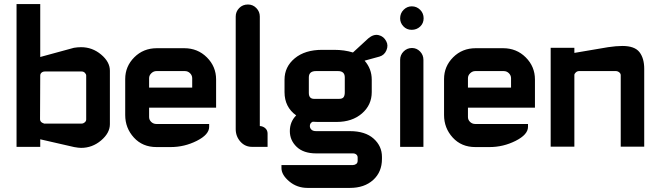

<svg xmlns="http://www.w3.org/2000/svg" viewBox="-20 -720 3212 940"><path d="M380 -370H200Q190 -370 183.5 -364.5Q177 -359 177 -350L176 -135Q177 -121 194 -116Q195 -115 195 -115Q196 -115 198 -115H200H380Q388 -115 395 -121Q402 -127 402 -135V-350Q402 -357 395.5 -363.5Q389 -370 380 -370ZM177 -700V-441L342 -486Q360 -489 377 -489Q432 -489 475 -453Q518 -417 518 -374V-112Q518 -69 475 -32.5Q432 4 377 4Q365 4 343 0L177 -38V-1H61V-700ZM194 -116Q194 -116 194 -116Q194 -116 194 -116ZM194 -116Q194 -116 194 -116Q194 -116 194 -116ZM194 -116Q194 -116 194 -116Q194 -116 194 -116Z M746 -113H1004V-99Q1004 -61 943.5 -30.5Q883 0 816 0H746Q678 0 635.5 -46.5Q593 -93 593 -157V-333Q593 -395 637.5 -439.5Q682 -484 748 -484H882Q948 -484 993 -439Q1038 -394 1038 -331V-193H710V-147Q710 -133 720.5 -123Q731 -113 746 -113ZM710 -337V-291H921V-337Q921 -351 910.5 -361.5Q900 -372 885 -372H746Q732 -372 721 -361.5Q710 -351 710 -337Z M1134 -88Q1134 -88 1134 -639Q1134 -663 1151 -680.5Q1168 -698 1194 -698Q1218 -698 1235 -680.5Q1252 -663 1252 -639V-103Q1268 -102 1279 -92Q1290 -82 1290 -66V-1H1217Q1181 0 1157.5 -26Q1134 -52 1134 -88Z M1838 -443 1765 -423Q1800 -383 1800 -330V-269Q1800 -206 1752 -164.5Q1704 -123 1628 -123H1535Q1523 -123 1511 -124Q1497 -118 1497 -103Q1497 -93 1504.5 -85.5Q1512 -78 1528 -78H1693Q1768 -78 1809 -41.5Q1850 -5 1850 48V58Q1850 122 1807 161Q1764 200 1693 200H1486Q1434 200 1396 168Q1358 136 1358 103V88H1708Q1716 88 1723.5 83Q1731 78 1731 67V51Q1731 42 1724.5 36.5Q1718 31 1708 31H1528Q1466 31 1432.5 -1Q1399 -33 1399 -78Q1399 -124 1430 -155Q1373 -196 1373 -269V-330Q1373 -393 1423 -434.5Q1473 -476 1557 -476H1616Q1666 -476 1708 -463L1783 -532Q1809 -554 1834 -548Q1859 -542 1871 -518Q1882 -498 1872 -474Q1862 -450 1838 -443ZM1668 -341Q1668 -372 1635 -372H1527Q1492 -372 1492 -341V-265Q1492 -236 1518 -236H1640Q1656 -236 1662 -244Q1668 -252 1668 -268Z M2053 -427V-1H1939V-427Q1939 -451 1956 -468Q1973 -485 1997 -485Q2020 -485 2036.5 -468Q2053 -451 2053 -427ZM1939 -630Q1939 -655 1956 -672Q1973 -689 1996 -689Q2020 -689 2037 -672Q2054 -655 2054 -630.5Q2054 -606 2037 -590Q2020 -574 1995.5 -574Q1971 -574 1955 -591Q1939 -608 1939 -630Z M2307 -113H2565V-99Q2565 -61 2504.5 -30.5Q2444 0 2377 0H2307Q2239 0 2196.5 -46.5Q2154 -93 2154 -157V-333Q2154 -395 2198.5 -439.5Q2243 -484 2309 -484H2443Q2509 -484 2554 -439Q2599 -394 2599 -331V-193H2271V-147Q2271 -133 2281.5 -123Q2292 -113 2307 -113ZM2271 -337V-291H2482V-337Q2482 -351 2471.5 -361.5Q2461 -372 2446 -372H2307Q2293 -372 2282 -361.5Q2271 -351 2271 -337Z M3134 -2H3019V-352Q3019 -360 3011.5 -366Q3004 -372 2995 -372H2815Q2806 -372 2799 -365.5Q2792 -359 2792 -353V-2H2676V-486H2792V-461L2957 -489Q2997 -495 3027 -495Q3087 -495 3110.5 -465Q3134 -435 3134 -383Z"/></svg>

Font: FifthLeg
Style: Bold
Weight: 700
Designer: Jakub Steiner
Version: Version 1.0